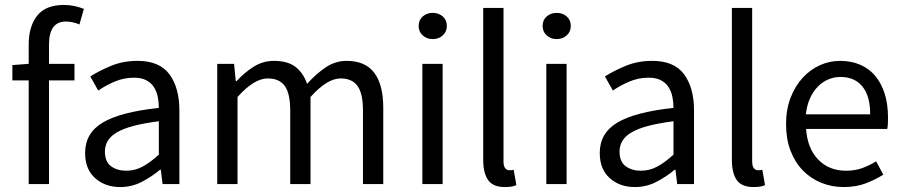

<svg xmlns="http://www.w3.org/2000/svg" viewBox="-20 -744 3647 776"><path d="M96 0V-419H30V-481L96 -486V-563Q96 -638 130.5 -681Q165 -724 238 -724Q261 -724 281.5 -719.5Q302 -715 319 -708L301 -645Q274 -657 246 -657Q178 -657 178 -563V-486H281V-419H178V0Z M466 12Q405 12 364.5 -24Q324 -60 324 -126Q324 -206 395 -248.5Q466 -291 622 -308Q622 -331 617.5 -353Q613 -375 602 -392Q591 -409 571.5 -419.5Q552 -430 522 -430Q480 -430 443 -414Q406 -398 377 -378L345 -435Q379 -457 428 -477.5Q477 -498 536 -498Q625 -498 665 -443.5Q705 -389 705 -298V0H637L630 -58H627Q592 -29 552 -8.5Q512 12 466 12ZM490 -54Q525 -54 556 -70.5Q587 -87 622 -119V-254Q561 -246 519.5 -235Q478 -224 452.5 -209Q427 -194 415.5 -174.5Q404 -155 404 -132Q404 -90 429 -72Q454 -54 490 -54Z M858 0V-486H926L933 -416H936Q968 -451 1005.5 -474.5Q1043 -498 1087 -498Q1143 -498 1174.5 -473.5Q1206 -449 1221 -405Q1259 -447 1297.5 -472.5Q1336 -498 1381 -498Q1456 -498 1492.5 -450Q1529 -402 1529 -308V0H1447V-297Q1447 -366 1425 -396.5Q1403 -427 1357 -427Q1302 -427 1235 -352V0H1153V-297Q1153 -366 1131 -396.5Q1109 -427 1062 -427Q1007 -427 940 -352V0Z M1687 0V-486H1769V0ZM1729 -586Q1705 -586 1688.5 -601Q1672 -616 1672 -639Q1672 -663 1688.5 -677.5Q1705 -692 1729 -692Q1753 -692 1769.5 -677.5Q1786 -663 1786 -639Q1786 -616 1769.5 -601Q1753 -586 1729 -586Z M2020 12Q1973 12 1953 -16Q1933 -44 1933 -98V-712H2015V-92Q2015 -72 2022 -64Q2029 -56 2038 -56Q2042 -56 2045.5 -56Q2049 -56 2056 -58L2067 4Q2059 8 2048 10Q2037 12 2020 12Z M2188 0V-486H2270V0ZM2230 -586Q2206 -586 2189.5 -601Q2173 -616 2173 -639Q2173 -663 2189.5 -677.5Q2206 -692 2230 -692Q2254 -692 2270.5 -677.5Q2287 -663 2287 -639Q2287 -616 2270.5 -601Q2254 -586 2230 -586Z M2546 12Q2485 12 2444.5 -24Q2404 -60 2404 -126Q2404 -206 2475 -248.5Q2546 -291 2702 -308Q2702 -331 2697.5 -353Q2693 -375 2682 -392Q2671 -409 2651.5 -419.5Q2632 -430 2602 -430Q2560 -430 2523 -414Q2486 -398 2457 -378L2425 -435Q2459 -457 2508 -477.5Q2557 -498 2616 -498Q2705 -498 2745 -443.5Q2785 -389 2785 -298V0H2717L2710 -58H2707Q2672 -29 2632 -8.5Q2592 12 2546 12ZM2570 -54Q2605 -54 2636 -70.5Q2667 -87 2702 -119V-254Q2641 -246 2599.5 -235Q2558 -224 2532.5 -209Q2507 -194 2495.5 -174.5Q2484 -155 2484 -132Q2484 -90 2509 -72Q2534 -54 2570 -54Z M3025 12Q2978 12 2958 -16Q2938 -44 2938 -98V-712H3020V-92Q3020 -72 3027 -64Q3034 -56 3043 -56Q3047 -56 3050.5 -56Q3054 -56 3061 -58L3072 4Q3064 8 3053 10Q3042 12 3025 12Z M3390 12Q3341 12 3298.5 -5.5Q3256 -23 3224.5 -55.5Q3193 -88 3175 -135Q3157 -182 3157 -242Q3157 -302 3175.5 -349.5Q3194 -397 3224.5 -430Q3255 -463 3294 -480.5Q3333 -498 3375 -498Q3421 -498 3457.5 -482Q3494 -466 3518.5 -436Q3543 -406 3556 -364Q3569 -322 3569 -270Q3569 -257 3568.5 -244.5Q3568 -232 3566 -223H3238Q3243 -145 3286.5 -99.5Q3330 -54 3400 -54Q3435 -54 3464.5 -64.5Q3494 -75 3521 -92L3550 -38Q3518 -18 3479 -3Q3440 12 3390 12ZM3237 -282H3497Q3497 -356 3465.5 -394.5Q3434 -433 3377 -433Q3351 -433 3327.5 -423Q3304 -413 3285 -393.5Q3266 -374 3253.5 -346Q3241 -318 3237 -282Z"/></svg>

Font: CV Source Sans
Style: Regular
Weight: 400
Designer: Paul D. Hunt
Foundry: Adobe Systems Incorporated
Version: Version 3.001